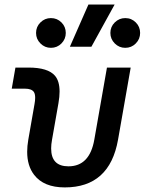

<svg xmlns="http://www.w3.org/2000/svg" viewBox="-20 -815 637 845"><path d="M265.1 9.8Q172.4 9.8 129.9 -45.9Q99.6 -85.4 99.6 -147Q99.6 -171.9 104.5 -200.2L131.8 -356.4Q134.8 -372.6 134.8 -384.3Q134.8 -400.9 129.4 -409.7Q119.6 -424.8 89.4 -424.8H31.7L47.9 -517.6H105.5Q191.4 -517.6 222.2 -481.4Q242.2 -457.5 242.2 -412.1Q242.2 -389.2 237.3 -361.3L209 -200.2Q205.1 -179.2 205.1 -161.6Q205.1 -83 281.2 -83Q374.5 -83 395 -200.2L450.7 -517.6H555.2L499.5 -200.2Q462.4 9.8 265.1 9.8ZM287.6 -609.4 369.1 -794.9H484.4L382.3 -609.4ZM204.1 -604.5Q177.2 -604.5 158 -623.8Q138.7 -643.1 138.7 -669.9Q138.7 -697.3 158 -716.3Q177.2 -735.4 204.1 -735.4Q231.4 -735.4 250.5 -716.3Q269.5 -697.3 269.5 -669.9Q269.5 -643.1 250.5 -623.8Q231.4 -604.5 204.1 -604.5ZM531.2 -604.5Q504.4 -604.5 485.1 -623.8Q465.8 -643.1 465.8 -669.9Q465.8 -697.3 485.1 -716.3Q504.4 -735.4 531.2 -735.4Q558.6 -735.4 577.6 -716.3Q596.7 -697.3 596.7 -669.9Q596.7 -643.1 577.6 -623.8Q558.6 -604.5 531.2 -604.5Z"/></svg>

Font: CaskaydiaCove NFP
Style: Italic
Weight: 400
Italic angle: -10°
Designer: Aaron Bell
Foundry: Saja Typeworks
Version: Version 2111.001; VTT 6.35;Nerd Fonts 3.1.1